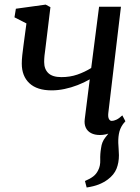

<svg xmlns="http://www.w3.org/2000/svg" viewBox="-20 -587 621 849"><path d="M363.2 242.1 355.7 213.4Q378.1 203.9 392 193.3Q405.9 182.8 413.9 166.2Q424.2 146.7 423.3 120.6Q422.3 94.4 427 67.3Q430.2 40.4 445.6 21.2Q461 2 471.3 -11.9L532.2 -48.8Q514.1 -27.7 508.2 -5.7Q502.3 16.3 503 45Q503.4 57.3 504.6 71.7Q505.9 86.1 505.9 99.4Q505.9 132.1 495.2 159.1Q484.4 186 456.5 206.8Q438.6 220 416.9 228.6Q395.2 237.2 363.2 242.1ZM203 -555.3 184.4 -402.6Q182.7 -386.2 180.5 -370.6Q178.2 -354.9 176.7 -340.6Q175.3 -326.3 175.3 -312.6Q175.3 -281.5 193.7 -263.7Q212.1 -246 251.7 -246Q289.6 -246 322.1 -257.2Q354.5 -268.4 383.3 -286.3L418.1 -557.1H514.8L459 -87.9Q456.9 -69.9 461.6 -61.1Q466.3 -52.4 474.1 -52.4Q482.9 -52.4 494.5 -57.7Q506.2 -63 520.9 -76.8L534.5 -50.9Q528.7 -42.4 512.5 -27.9Q496.3 -13.4 472.8 -1.7Q449.2 10 421.7 10Q398.8 10 382.7 1.6Q366.7 -6.8 359.4 -22.4Q352 -38.1 354.7 -59.8L376.9 -236.2Q351.9 -221.8 323.2 -210.7Q294.6 -199.6 265.4 -193.5Q236.3 -187.4 208.7 -187.4Q143.8 -187.4 110.1 -218.9Q76.3 -250.5 76.3 -305.8Q76.3 -322.7 78.5 -343Q80.6 -363.4 83.6 -384.3Q86.5 -405.3 88.8 -423.4L96.9 -483.4L44 -510.4L50.2 -548.4L181.9 -566.6Z"/></svg>

Font: Merriweather Light
Style: Italic
Weight: 300
Italic angle: -7.8°
Designer: Eben Sorkin
Foundry: Eben Sorkin
Version: Version 2.101